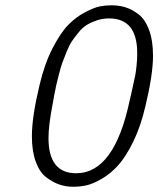

<svg xmlns="http://www.w3.org/2000/svg" viewBox="-20 -692 601 729"><path d="M101.1 -174.8Q101.1 -248 129.9 -368.2Q148.9 -449.2 179.4 -508.5Q210 -567.9 239.5 -597.9Q269 -627.9 304 -646Q338.9 -664.1 360.4 -668Q381.8 -671.9 403.8 -671.9Q430.7 -671.9 455.3 -664.6Q480 -657.2 505.4 -638.2Q530.8 -619.1 545.9 -578.6Q561 -538.1 561 -480Q561 -409.2 532.2 -289.1Q514.2 -211.9 486.1 -154.5Q458 -97.2 429.4 -65.2Q400.9 -33.2 367.4 -13.7Q334 5.9 309.1 11.5Q284.2 17.1 257.8 17.1Q231 17.1 206.5 9Q182.1 1 156.5 -18.1Q130.9 -37.1 116 -77.4Q101.1 -117.7 101.1 -174.8ZM164.1 -168Q164.1 -34.2 269 -34.2Q414.1 -34.2 472.2 -310.1Q474.1 -318.8 475.1 -321.8Q478 -335.9 484.6 -365Q491.2 -394 493.7 -407Q496.1 -419.9 498.5 -442.9Q501 -465.8 501 -490.2Q501 -622.1 394 -622.1Q370.1 -622.1 348.6 -615Q327.1 -607.9 310.5 -597.9Q293.9 -587.9 279.1 -569.8Q264.2 -551.8 253.7 -536.4Q243.2 -521 233.2 -496.1Q223.1 -471.2 217 -454.6Q210.9 -438 203.9 -410.4Q196.8 -382.8 193.8 -369.4Q190.9 -356 186 -331.1Q181.2 -306.2 180.2 -298.8Q164.1 -215.8 164.1 -168Z"/></svg>

Font: CMU Bright
Style: Oblique
Weight: 500
Italic angle: -12°
Version: Version 0.7.0